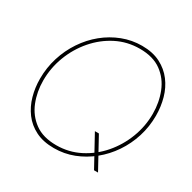

<svg xmlns="http://www.w3.org/2000/svg" viewBox="-159 -875 1043 1041"><g transform="rotate(30 362.5 -355.0)"><path d="M305 5Q238 5 190 -19Q142 -43 111.5 -84Q81 -125 66.5 -176.5Q52 -228 52 -284Q52 -353 72 -417Q92 -481 128.5 -535.5Q165 -590 214 -630Q263 -670 321.5 -692.5Q380 -715 443 -715Q510 -715 558 -690.5Q606 -666 637 -625Q668 -584 682.5 -532Q697 -480 697 -424Q697 -355 677 -291.5Q657 -228 620.5 -174Q584 -120 534.5 -80Q485 -40 427 -17.5Q369 5 305 5ZM554 0 452 -186H477L579 0ZM308 -15Q386 -15 453.5 -49.5Q521 -84 571 -142Q621 -200 649 -273Q677 -346 677 -424Q677 -495 652.5 -557Q628 -619 576 -657Q524 -695 441 -695Q363 -695 296 -661Q229 -627 178.5 -568.5Q128 -510 100 -436.5Q72 -363 72 -285Q72 -214 96.5 -152.5Q121 -91 173 -53Q225 -15 308 -15Z"/></g></svg>

Font: Raleway Thin
Style: Italic
Weight: 100
Italic angle: -12°
Designer: Matt McInerney, Pablo Impallari, Rodrigo Fuenzalida
Foundry: Matt McInerney, Pablo Impallari, Rodrigo Fuenzalida
Version: Version 4.026